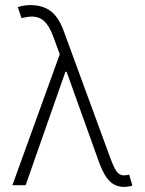

<svg xmlns="http://www.w3.org/2000/svg" viewBox="-20 -737 575 764"><path d="M375 -88.9 245.1 -451.2H240.2L82 0H29.3L217.8 -521L191.4 -592.8Q175.8 -634.3 156.2 -652.6Q136.7 -670.9 106.4 -670.9Q88.9 -670.9 65.4 -665L50.8 -709Q76.2 -716.8 103.5 -716.8Q152.8 -715.8 183.8 -691.2Q214.8 -666.5 234.4 -611.3L418.9 -108.4Q433.1 -69.8 444.3 -54.4Q455.6 -39.1 473.6 -39.1Q478 -39.1 483.4 -40Q488.8 -41 494.1 -42L506.8 2Q488.8 6.8 473.6 6.8Q440.4 6.8 417.2 -15.4Q394 -37.6 375 -88.9Z"/></svg>

Font: Pretendard GOV ExtraLight
Style: Regular
Weight: 200
Designer: Base glyphs from Inter by Rasmus Andersson; Hangeul glyphs from Noto Sans CJK(Source Han Sans) by Jang Soo-young and Kan
Foundry: Kil Hyung-jin
Version: Version 1.309